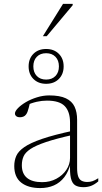

<svg xmlns="http://www.w3.org/2000/svg" viewBox="-20 -946 520 976"><path d="M354 -282 353.5 -261Q266 -241.5 214 -224Q162 -206.5 135.2 -188.8Q108.5 -171 99.8 -151Q91 -131 91 -106Q91 -63.5 117.2 -41.8Q143.5 -20 194.5 -20Q234 -20 266.2 -37.2Q298.5 -54.5 317.2 -82.5Q336 -110.5 336 -143V-324Q336 -378.5 309.2 -406.5Q282.5 -434.5 218.5 -434.5Q192.5 -434.5 166.2 -428.5Q140 -422.5 106.5 -408L132.5 -424Q129 -409.5 126 -397.8Q123 -386 119.8 -377.5Q116.5 -369 112 -363.5Q107 -356.5 98.8 -353.2Q90.5 -350 82 -350Q69 -350 62.5 -355.5Q56 -361 56 -369Q56 -380.5 71.2 -396.2Q86.5 -412 111.5 -426.8Q136.5 -441.5 167.8 -451.2Q199 -461 230 -461Q284 -461 315 -446.2Q346 -431.5 359 -403.8Q372 -376 372 -337V-92Q372 -64.5 377.5 -49Q383 -33.5 394.8 -27.2Q406.5 -21 424 -21Q437.5 -21 450 -25Q462.5 -29 479.5 -40V-24Q461 -8 442.8 -1.2Q424.5 5.5 404.5 5.5Q378 5.5 362.2 -4.2Q346.5 -14 340.2 -41Q334 -68 336.5 -118.5L340 -119.5Q329 -74 307 -45.5Q285 -17 254 -3.5Q223 10 184.5 10Q123 10 87.8 -17.8Q52.5 -45.5 52.5 -102Q52.5 -130 62.8 -153.5Q73 -177 103.5 -198.2Q134 -219.5 194 -240Q254 -260.5 354 -282ZM214.5 -697Q254.5 -697 279 -672.5Q303.5 -648 303.5 -608.5Q303.5 -569 279 -544.5Q254.5 -520 214.5 -520Q174.5 -520 150 -544.5Q125.5 -569 125.5 -608.5Q125.5 -648 150 -672.5Q174.5 -697 214.5 -697ZM214.5 -541.5Q244.5 -541.5 262 -559.8Q279.5 -578 279.5 -608.5Q279.5 -639 262 -657.2Q244.5 -675.5 214.5 -675.5Q184.5 -675.5 167 -657.2Q149.5 -639 149.5 -608.5Q149.5 -578 167 -559.8Q184.5 -541.5 214.5 -541.5ZM198 -762 300.5 -926.5H349.5V-919.5L217.5 -762Z"/></svg>

Font: Newsreader ExtraLight
Style: Regular
Weight: 250
Designer: Hugues Gentile
Foundry: Production Type
Version: Version 1.003